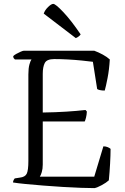

<svg xmlns="http://www.w3.org/2000/svg" viewBox="-20 -968 642 988"><path d="M466 0Q439 0 396.5 -1.5Q354 -3 304 -6Q254 -9 204 -13Q154 -17 112.5 -21Q71 -25 47 -29Q47 -35 50 -41Q53 -47 56 -50L82 -54Q109 -57 117.5 -74Q126 -91 126 -140V-585Q126 -617 131.5 -636.5Q137 -656 142 -662H57Q54 -664 51 -668Q48 -672 48 -679Q52 -684 63.5 -690.5Q75 -697 86.5 -702Q98 -707 103 -707H465Q487 -699 509 -687Q531 -675 545 -662Q542 -610 533.5 -566.5Q525 -523 519 -502Q504 -502 493.5 -504.5Q483 -507 480 -510L458 -650Q435 -653 401 -656.5Q367 -660 329.5 -662Q292 -664 259 -664Q221 -664 210.5 -644Q200 -624 200 -588V-389Q266 -390 321 -393.5Q376 -397 420 -402L427 -394Q426 -376 422.5 -362.5Q419 -349 416 -343H200V-121Q200 -99 195 -82.5Q190 -66 185 -59H465L512 -215Q525 -215 535 -210.5Q545 -206 549 -202Q549 -171 546.5 -126Q544 -81 540 -40Q527 -28 503 -15Q479 -2 466 0ZM370 -772 205 -898Q211 -916 227.5 -932Q244 -948 254 -948Q266 -948 306.5 -905Q347 -862 395 -791Q392 -786 385 -780.5Q378 -775 370 -772Z"/></svg>

Font: Texturina 72pt Light
Style: Regular
Weight: 300
Designer: Guillermo Torres Carreño
Foundry: Omnibus-Type
Version: Version 1.002; ttfautohint (v1.8.3)